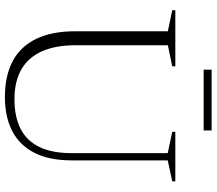

<svg xmlns="http://www.w3.org/2000/svg" viewBox="-70 -803 883 783"><g transform="rotate(90 371.5 -411.5)"><path d="M604.5 -262V-654L517.5 -672.5V-685H719.5V-672.5L634 -654V-262Q634 -170.5 603 -110Q572 -49.5 514.2 -19.8Q456.5 10 375.5 10Q289.5 10 229.8 -21.5Q170 -53 138.8 -117Q107.5 -181 107.5 -277V-654.5L21.5 -672.5V-685H250.5V-672.5L164.5 -654.5V-277.5Q164.5 -197 189 -141.5Q213.5 -86 262.5 -57.5Q311.5 -29 385 -29Q456 -29 505 -53.8Q554 -78.5 579.2 -130.2Q604.5 -182 604.5 -262ZM264 -800.5V-833H512V-800.5Z"/></g></svg>

Font: Newsreader 36pt Light
Style: Regular
Weight: 300
Designer: Hugues Gentile
Foundry: Production Type
Version: Version 1.003